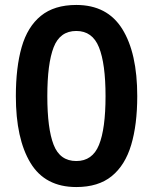

<svg xmlns="http://www.w3.org/2000/svg" viewBox="-20 -745 617 775"><path d="M534 -357Q534 -242 509.5 -160Q485 -78 431 -34Q377 10 288 10Q162 10 103 -87.5Q44 -185 44 -357Q44 -473 67.5 -555Q91 -637 145 -681Q199 -725 288 -725Q413 -725 473.5 -628Q534 -531 534 -357ZM171 -357Q171 -226 196.5 -160.5Q222 -95 288 -95Q353 -95 379.5 -160Q406 -225 406 -357Q406 -488 379.5 -554Q353 -620 288 -620Q222 -620 196.5 -554Q171 -488 171 -357Z"/></svg>

Font: Noto Sans Cherokee SemiBold
Style: Regular
Weight: 600
Designer: Monotype Design Team
Foundry: Monotype Imaging Inc.
Version: Version 2.001; ttfautohint (v1.8.4.7-5d5b)